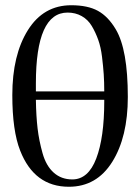

<svg xmlns="http://www.w3.org/2000/svg" viewBox="-20 -703 536 733"><path d="M468 -333Q468 -180 408.5 -85Q349 10 243 10Q111 10 57 -128Q27 -204 27 -340Q27 -493 86.5 -588Q146 -683 252 -683Q315 -683 354 -661.5Q393 -640 422 -591Q468 -514 468 -333ZM117 -354H378Q378 -390 376 -419.5Q374 -449 369.5 -486Q365 -523 355 -551Q345 -579 330.5 -603.5Q316 -628 292 -641.5Q268 -655 238 -655Q117 -655 117 -385ZM378 -316V-322H117Q118 -259 123.5 -212.5Q129 -166 142.5 -118Q156 -70 185 -44Q214 -18 256 -18Q317 -18 347.5 -98Q378 -178 378 -316Z"/></svg>

Font: STIX Math
Style: Regular
Weight: 400
Designer: MicroPress Inc., with final additions and corrections provided by Coen Hoffman, Elsevier (retired)
Version: Version 1.1.1